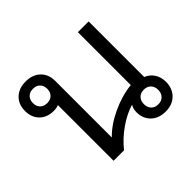

<svg xmlns="http://www.w3.org/2000/svg" viewBox="-137 -730 909 909"><g transform="rotate(-45 318.0 -275.0)"><path d="M600 -89Q600 -45 572.5 -17.5Q545 10 500 10Q454 10 426.5 -16.5Q399 -43 399 -86Q399 -110 410 -126Q362 -112 313.5 -78Q265 -44 230 0H160V-373Q146 -367 127 -367Q83 -367 56.5 -393.5Q30 -420 30 -463Q30 -507 57.5 -533.5Q85 -560 131 -560Q177 -560 204.5 -533.5Q232 -507 232 -463V-84Q275 -128 340.5 -158.5Q406 -189 471 -196V-550H543V-178Q570 -167 585 -143.5Q600 -120 600 -89ZM179 -463Q179 -485 166 -498Q153 -511 131 -511Q109 -511 96 -498Q83 -485 83 -463Q83 -441 96 -428Q109 -415 131 -415Q153 -415 166 -428Q179 -441 179 -463ZM547 -88Q547 -110 534 -123.5Q521 -137 499 -137Q477 -137 464 -123.5Q451 -110 451 -88Q451 -66 464 -52.5Q477 -39 499 -39Q521 -39 534 -52.5Q547 -66 547 -88Z"/></g></svg>

Font: Stavian Regular
Style: Regular
Weight: 400
Version: Version 1.000; ttfautohint (v1.6)